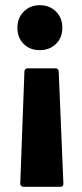

<svg xmlns="http://www.w3.org/2000/svg" viewBox="-20 -519 314 739"><path d="M220 -412Q220 -374 195.5 -350Q171 -326 133 -326Q95 -326 71 -350Q47 -374 47 -412Q47 -450 71.5 -474.5Q96 -499 133 -499Q171 -499 195.5 -474.5Q220 -450 220 -412ZM86 -256H194Q199 -256 202.5 -252.5Q206 -249 206 -244L224 188Q224 200 212 200H70Q65 200 61.5 196.5Q58 193 58 188L74 -244Q74 -249 77.5 -252.5Q81 -256 86 -256Z"/></svg>

Font: BARLOWEXTRABOLD
Style: Regular
Weight: 800
Designer: Jeremy Tribby
Foundry: Tribby Type
Version: Version 1.422